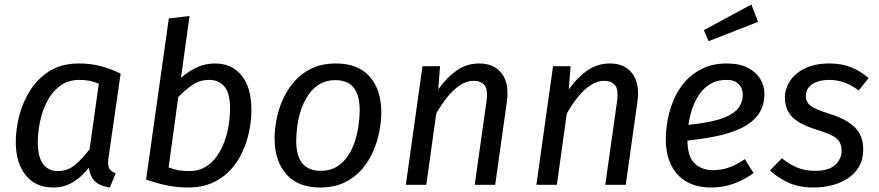

<svg xmlns="http://www.w3.org/2000/svg" viewBox="-20 -821 3904 853"><path d="M331 -539Q382 -539 426.5 -527.5Q471 -516 516 -494L462 -120Q458 -92 463.5 -76.5Q469 -61 494 -51L468 12Q442 8 422 -1.5Q402 -11 390.5 -29.5Q379 -48 375 -76Q344 -36 304.5 -12Q265 12 218 12Q137 12 93.5 -43.5Q50 -99 50 -190Q50 -244 65 -304.5Q80 -365 113.5 -418.5Q147 -472 200.5 -505.5Q254 -539 331 -539ZM333 -466Q283 -466 247.5 -440Q212 -414 190 -372Q168 -330 158 -281.5Q148 -233 148 -189Q148 -123 171.5 -92Q195 -61 237 -61Q281 -61 314 -89Q347 -117 378 -158L419 -449Q398 -458 378.5 -462Q359 -466 333 -466Z M936 -539Q1010 -539 1053.5 -485.5Q1097 -432 1097 -332Q1097 -288 1087.5 -240Q1078 -192 1057.5 -147Q1037 -102 1004 -66Q971 -30 924 -9Q877 12 815 12Q770 12 728 4Q686 -4 629 -23L730 -739L822 -750L784 -475Q819 -506 856 -522.5Q893 -539 936 -539ZM910 -466Q867 -466 834 -443Q801 -420 772 -390L729 -77Q754 -68 774 -64.5Q794 -61 822 -61Q861 -61 891 -78.5Q921 -96 942 -125Q963 -154 976.5 -190.5Q990 -227 996 -265.5Q1002 -304 1002 -339Q1002 -410 976 -438Q950 -466 910 -466Z M1402 12Q1304 12 1252 -47Q1200 -106 1200 -206Q1200 -245 1208.5 -290Q1217 -335 1236.5 -379Q1256 -423 1288 -459.5Q1320 -496 1365.5 -517.5Q1411 -539 1473 -539Q1571 -539 1622.5 -480.5Q1674 -422 1674 -321Q1674 -283 1665.5 -238Q1657 -193 1638 -149Q1619 -105 1587.5 -68.5Q1556 -32 1510 -10Q1464 12 1402 12ZM1405 -62Q1446 -62 1475.5 -80Q1505 -98 1525 -127.5Q1545 -157 1556.5 -192.5Q1568 -228 1573 -264.5Q1578 -301 1578 -331Q1578 -400 1550.5 -432.5Q1523 -465 1470 -465Q1429 -465 1399.5 -447Q1370 -429 1350 -399.5Q1330 -370 1318 -334.5Q1306 -299 1301 -262.5Q1296 -226 1296 -196Q1296 -127 1324 -94.5Q1352 -62 1405 -62Z M2110 -539Q2176 -539 2209.5 -494Q2243 -449 2232 -370L2180 0H2089L2141 -368Q2149 -424 2132 -443Q2115 -462 2085 -462Q2052 -462 2021.5 -441Q1991 -420 1965 -387Q1939 -354 1918 -316L1874 0H1783L1857 -527H1935L1927 -424Q1964 -476 2008.5 -507.5Q2053 -539 2110 -539Z M2690 -539Q2756 -539 2789.5 -494Q2823 -449 2812 -370L2760 0H2669L2721 -368Q2729 -424 2712 -443Q2695 -462 2665 -462Q2632 -462 2601.5 -441Q2571 -420 2545 -387Q2519 -354 2498 -316L2454 0H2363L2437 -527H2515L2507 -424Q2544 -476 2588.5 -507.5Q2633 -539 2690 -539Z M3209 -539Q3265 -539 3302 -520Q3339 -501 3357.5 -470.5Q3376 -440 3376 -405Q3376 -348 3347.5 -310.5Q3319 -273 3269.5 -250Q3220 -227 3155.5 -214.5Q3091 -202 3020 -195L3029 -265Q3088 -271 3134.5 -280.5Q3181 -290 3213.5 -305.5Q3246 -321 3263 -344.5Q3280 -368 3280 -402Q3280 -415 3274 -429.5Q3268 -444 3252.5 -455Q3237 -466 3208 -466Q3167 -466 3137.5 -449Q3108 -432 3088 -403.5Q3068 -375 3056 -340Q3044 -305 3039 -269.5Q3034 -234 3034 -202Q3034 -126 3065.5 -95.5Q3097 -65 3148 -65Q3185 -65 3219 -77Q3253 -89 3289 -114L3328 -52Q3285 -21 3238.5 -4.5Q3192 12 3139 12Q3075 12 3030 -14Q2985 -40 2961.5 -88Q2938 -136 2938 -202Q2938 -245 2947 -292Q2956 -339 2975.5 -383Q2995 -427 3027 -462Q3059 -497 3104 -518Q3149 -539 3209 -539ZM3107 -687 3318 -801 3348 -724 3128 -638Z M3666 -539Q3721 -539 3763 -521.5Q3805 -504 3839 -474L3795 -419Q3765 -442 3732.5 -454Q3700 -466 3665 -466Q3633 -466 3609.5 -457.5Q3586 -449 3573 -433Q3560 -417 3560 -395Q3560 -374 3571.5 -360.5Q3583 -347 3607 -336.5Q3631 -326 3666 -315Q3740 -292 3777.5 -255.5Q3815 -219 3815 -157Q3815 -113 3796.5 -81Q3778 -49 3746.5 -28.5Q3715 -8 3676 2Q3637 12 3596 12Q3527 12 3479.5 -11Q3432 -34 3401 -64L3454 -118Q3483 -93 3519.5 -77.5Q3556 -62 3600 -62Q3647 -62 3672.5 -76Q3698 -90 3708.5 -110.5Q3719 -131 3719 -148Q3719 -175 3709 -191.5Q3699 -208 3674.5 -220Q3650 -232 3608 -245Q3532 -268 3499.5 -301.5Q3467 -335 3467 -389Q3467 -424 3488 -458.5Q3509 -493 3553.5 -516Q3598 -539 3666 -539Z"/></svg>

Font: Fira Sans Variable
Style: Italic
Weight: 397
Italic angle: -8°
Designer: Carrois Corporate & Edenspiekermann AG
Foundry: Carrois Corporate GbR & Edenspiekermann AG
Version: Version 4.202